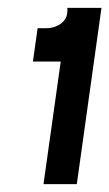

<svg xmlns="http://www.w3.org/2000/svg" viewBox="-20 -800 279 490"><path d="M91 -330 135 -643H64L76 -728H97Q119.5 -728 135.8 -740Q152 -752 152 -773V-780H239L176 -330Z"/></svg>

Font: Mohave
Style: Bold Italic
Weight: 700
Italic angle: -8°
Designer: Gumpita Rahayu
Foundry: Tokotype
Version: Version 2.003; ttfautohint (v1.8.3)